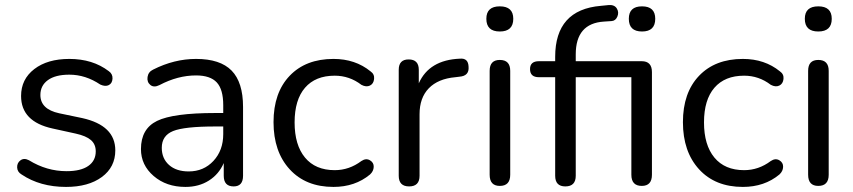

<svg xmlns="http://www.w3.org/2000/svg" viewBox="-20 -727 3358 756"><path d="M240 9Q138 9 65 -40Q48 -50 47.5 -68Q47 -86 61 -96Q75 -106 94 -96Q164 -53 242 -53Q298 -53 327.5 -73.5Q357 -94 357 -131Q357 -159 338 -175.5Q319 -192 278 -201L187 -221Q63 -248 63 -349Q63 -415 115 -455Q167 -495 253 -495Q345 -495 408 -447Q424 -436 423 -417.5Q422 -399 408.5 -392Q395 -385 375 -394Q317 -433 253 -433Q198 -433 168.5 -411.5Q139 -390 139 -353Q139 -297 213 -281L304 -262Q434 -233 434 -135Q434 -69 381 -30Q328 9 240 9Z M710 9Q635 9 585 -34Q535 -77 535 -140Q535 -220 598.5 -251Q662 -282 827 -282H859V-313Q859 -375 833.5 -402.5Q808 -430 752 -430Q680 -430 608 -392Q586 -381 572 -392.5Q558 -404 561 -424Q564 -444 583 -453Q666 -495 752 -495Q847 -495 892 -449Q937 -403 937 -306V-35Q937 7 900 7Q861 7 861 -35V-85Q842 -41 802.5 -16Q763 9 710 9ZM723 -52Q782 -52 820.5 -93.5Q859 -135 859 -199V-229H828Q706 -229 661.5 -211Q617 -193 617 -145Q617 -103 645.5 -77.5Q674 -52 723 -52Z M1293 9Q1184 9 1120.5 -60.5Q1057 -130 1057 -246Q1057 -362 1120.5 -428.5Q1184 -495 1293 -495Q1379 -495 1439 -446Q1455 -435 1453 -416Q1451 -397 1436.5 -390Q1422 -383 1403 -393Q1356 -429 1298 -429Q1222 -429 1181 -381.5Q1140 -334 1140 -245Q1140 -156 1181 -106.5Q1222 -57 1298 -57Q1355 -57 1403 -93Q1421 -105 1436.5 -96Q1452 -87 1451.5 -70Q1451 -53 1437 -40Q1378 9 1293 9Z M1550 -35V-452Q1550 -493 1589 -493Q1629 -493 1629 -452V-399Q1670 -491 1791 -496Q1824 -499 1825 -464Q1828 -428 1789 -425L1773 -423Q1705 -417 1668.5 -379.5Q1632 -342 1632 -277V-35Q1632 7 1591 7Q1550 7 1550 -35Z M1895 -653Q1895 -702 1948 -702Q2001 -702 2001 -653Q2001 -603 1948 -603Q1895 -603 1895 -653ZM1948 5Q1908 5 1908 -39V-448Q1908 -491 1948 -491Q1989 -491 1989 -448V-39Q1989 5 1948 5Z M2206 7Q2166 7 2166 -35V-423H2102Q2067 -423 2067 -455Q2067 -486 2102 -486H2166V-503Q2166 -689 2346 -704L2376 -707Q2399 -709 2408.5 -694Q2418 -679 2411 -662Q2404 -645 2388 -644L2358 -642Q2247 -635 2247 -513V-486H2507Q2547 -486 2547 -443V-39Q2547 5 2507 5Q2466 5 2466 -39V-423H2247V-35Q2247 7 2206 7ZM2456 -653Q2456 -702 2508 -702Q2560 -702 2560 -653Q2560 -603 2508 -603Q2456 -603 2456 -653Z M2905 9Q2796 9 2732.5 -60.5Q2669 -130 2669 -246Q2669 -362 2732.5 -428.5Q2796 -495 2905 -495Q2991 -495 3051 -446Q3067 -435 3065 -416Q3063 -397 3048.5 -390Q3034 -383 3015 -393Q2968 -429 2910 -429Q2834 -429 2793 -381.5Q2752 -334 2752 -245Q2752 -156 2793 -106.5Q2834 -57 2910 -57Q2967 -57 3015 -93Q3033 -105 3048.5 -96Q3064 -87 3063.5 -70Q3063 -53 3049 -40Q2990 9 2905 9Z M3149 -653Q3149 -702 3202 -702Q3255 -702 3255 -653Q3255 -603 3202 -603Q3149 -603 3149 -653ZM3202 5Q3162 5 3162 -39V-448Q3162 -491 3202 -491Q3243 -491 3243 -448V-39Q3243 5 3202 5Z"/></svg>

Font: Nunito
Style: Regular
Weight: 400
Designer: Vernon Adams
Foundry: Vernon Adams
Version: Version 3.602